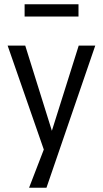

<svg xmlns="http://www.w3.org/2000/svg" viewBox="-20 -705 486 905"><path d="M117 180 198 -30V33L16 -490H99L230 -71H219L351 -490H429L199 180ZM96 -627V-685H350V-627Z"/></svg>

Font: Nunito Sans 10pt Condensed
Style: Regular
Weight: 400
Width: 3
Designer: Vernon Adams
Foundry: Vernon Adams
Version: Version 3.101;gftools[0.9.27]